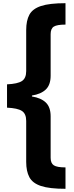

<svg xmlns="http://www.w3.org/2000/svg" viewBox="-20 -813 466 1202"><path d="M390 369Q290 369 237 351.5Q184 334 164 296.5Q144 259 144 201V-56Q144 -101 117 -118.5Q90 -136 24 -139V-285Q90 -288 117 -305.5Q144 -323 144 -368V-625Q144 -684 164 -721Q184 -758 237 -775.5Q290 -793 390 -793V-659Q337 -659 317 -646.5Q297 -634 297 -599V-339Q297 -282 267 -253Q237 -224 180 -215V-209Q237 -200 267 -171Q297 -142 297 -85V175Q297 209 317 222Q337 235 390 235Z"/></svg>

Font: Noto Sans Kannada ExtraCondensed Black
Style: Regular
Weight: 900
Width: 2
Designer: Jelle Bosma - Monotype Design Team
Foundry: Monotype Imaging Inc.
Version: Version 2.005; ttfautohint (v1.8.4.7-5d5b)